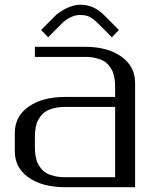

<svg xmlns="http://www.w3.org/2000/svg" viewBox="-20 -778 644 798"><path d="M125 -583.5H333.5Q426.8 -583.5 484.1 -543Q541.5 -502.4 541.5 -433.1V0H250Q156.2 0 98.9 -40.3Q41.5 -80.6 41.5 -149.9V-225.1Q41.5 -294.4 98.9 -334.7Q156.2 -375 250 -375H458.5V-410.6Q458.5 -423.8 458 -433.3Q457.5 -442.9 454.8 -457.5Q452.1 -472.2 447.3 -482.7Q442.4 -493.2 433.1 -505.1Q423.8 -517.1 411.1 -524.4Q398.4 -531.7 378.4 -536.6Q358.4 -541.5 333.5 -541.5H125ZM458.5 -41.5V-333.5H250Q225.1 -333.5 205.1 -328.6Q185.1 -323.7 172.4 -316.2Q159.7 -308.6 150.4 -296.9Q141.1 -285.2 136.2 -274.7Q131.3 -264.2 128.7 -249.5Q126 -234.9 125.5 -225.1Q125 -215.3 125 -202.1V-172.9Q125 -159.7 125.5 -149.9Q126 -140.1 128.7 -125.5Q131.3 -110.8 136.2 -100.3Q141.1 -89.8 150.4 -78.1Q159.7 -66.4 172.4 -58.8Q185.1 -51.3 205.1 -46.4Q225.1 -41.5 250 -41.5ZM474.1 -653.3 444.8 -623 400.9 -667.5Q372.6 -696.3 356.2 -706.1Q339.8 -715.8 312.5 -715.8Q293.9 -715.8 275.9 -707.3Q257.8 -698.7 247.8 -690.2Q237.8 -681.6 224.1 -667.5L180.2 -623L150.9 -653.3L207.5 -710.4Q224.6 -728 255.4 -743.2Q286.1 -758.3 312.5 -758.3Q342.8 -758.3 366.9 -747.6Q391.1 -736.8 416.5 -711.4Z"/></svg>

Font: Gputeks
Style: Regular
Weight: 500
Version: Version 0.9